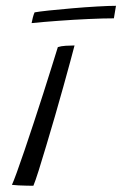

<svg xmlns="http://www.w3.org/2000/svg" viewBox="-20 -622 409 644"><path d="M92 1Q85 1 70.8 0.8Q56.5 0.5 42.2 -0.2Q28 -1 20 -2Q25 -12.5 36.2 -43.2Q47.5 -74 62.2 -117.5Q77 -161 93.2 -210.2Q109.5 -259.5 125 -308Q140.5 -356.5 153.2 -397.2Q166 -438 174 -464Q184.5 -467.5 200.5 -468.5Q216.5 -469.5 230 -469.5Q226 -453 216 -416.8Q206 -380.5 192.8 -332.5Q179.5 -284.5 164.5 -232.8Q149.5 -181 135.2 -133.5Q121 -86 109.8 -50.2Q98.5 -14.5 92 1ZM362 -560.5Q326.5 -560.5 276.8 -558.2Q227 -556 176 -552.2Q125 -548.5 86 -544.5Q87.5 -553 90.2 -563.5Q93 -574 96 -580.5Q109 -583 144 -586.8Q179 -590.5 222.5 -594.2Q266 -598 305.8 -600.2Q345.5 -602.5 369 -602.5Q368.5 -598.5 366.2 -586Q364 -573.5 362 -560.5Z"/></svg>

Font: Grandstander ExtraLight
Style: Italic
Weight: 200
Italic angle: -15°
Designer: Tyler Finck
Foundry: Etcetera Type Co
Version: Version 1.200; ttfautohint (v1.8.3)